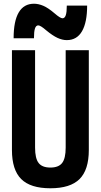

<svg xmlns="http://www.w3.org/2000/svg" viewBox="-20 -999 540 1029"><path d="M250 10Q143 10 93.5 -39.5Q44 -89 44 -195V-730H168V-208Q168 -150 187 -125.5Q206 -101 250 -101Q294 -101 313 -125.5Q332 -150 332 -208V-730H456V-195Q456 -89 406.5 -39.5Q357 10 250 10ZM338 -784Q314 -784 288 -796Q262 -808 227 -837Q212 -850 201.5 -856.5Q191 -863 185 -863Q173 -863 167.5 -846.5Q162 -830 162 -794H53Q53 -886 80.5 -932.5Q108 -979 162 -979Q186 -979 212 -968Q238 -957 273 -927Q288 -914 298.5 -907.5Q309 -901 315 -901Q327 -901 332.5 -917.5Q338 -934 338 -969H447Q447 -879 419.5 -831.5Q392 -784 338 -784Z"/></svg>

Font: M PLUS 1 Code SemiBold
Style: Regular
Weight: 600
Designer: Coji Morishita
Foundry: UNDERFOREST DESIGN
Version: Version 1.005